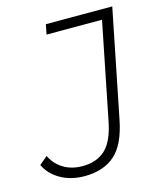

<svg xmlns="http://www.w3.org/2000/svg" viewBox="-141 -779 727 863"><g transform="rotate(-15 222.5 -347.5)"><path d="M147 5Q83 5 35 -22.5Q-13 -50 -34 -95L4 -127Q23 -87 60.5 -64Q98 -41 150 -41Q214 -41 254.5 -77.5Q295 -114 313 -204L403 -654H145L154 -700H463L363 -201Q341 -88 287.5 -41.5Q234 5 147 5Z"/></g></svg>

Font: Montserrat Light
Style: Italic
Weight: 300
Italic angle: -11.3°
Designer: Julieta Ulanovsky
Foundry: Julieta Ulanovsky
Version: Version 9.000; ttfautohint (v1.8.4.7-5d5b)